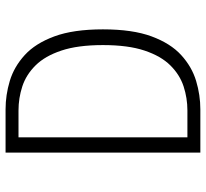

<svg xmlns="http://www.w3.org/2000/svg" viewBox="-45 -695 740 690"><g transform="rotate(-90 325.0 -350.0)"><path d="M121.5 0V-700H277Q328.5 -700 379.2 -684.8Q430 -669.5 472 -631.2Q514 -593 539.2 -524.8Q564.5 -456.5 564.5 -350Q564.5 -243.5 539.2 -175.2Q514 -107 472 -68.8Q430 -30.5 379.2 -15.2Q328.5 0 277 0ZM176.5 -46.5H273Q317.5 -46.5 359.5 -60.2Q401.5 -74 435 -107.8Q468.5 -141.5 488.2 -200.5Q508 -259.5 508 -350Q508 -440.5 488.2 -499.5Q468.5 -558.5 435 -592.2Q401.5 -626 359.5 -639.8Q317.5 -653.5 273 -653.5H176.5Z"/></g></svg>

Font: Trispace ExtraLight
Style: Regular
Weight: 200
Designer: Tyler Finck
Foundry: Etcetera Type Company
Version: Version 1.210; ttfautohint (v1.8.3)